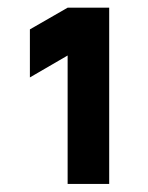

<svg xmlns="http://www.w3.org/2000/svg" viewBox="-20 -714 380 492"><path d="M153.3 -242.7V-571.8L56.6 -515.6V-638.7L153.3 -694.3H259.8V-242.7Z"/></svg>

Font: Basically A Sans Serif
Style: Bold
Weight: 700
Designer: Hyung-Suk Kim
Foundry: Mental Design
Version: 1.000